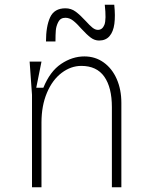

<svg xmlns="http://www.w3.org/2000/svg" viewBox="-20 -790 640 810"><path d="M155 -530 133 -420H163Q191 -489 238 -520.5Q285 -552 336 -552Q382 -552 417.5 -526.5Q453 -501 472.5 -456.5Q492 -412 492 -356V0H452V-338Q452 -421 420 -466.5Q388 -512 323 -512Q279 -512 240 -482.5Q201 -453 178 -398.5Q155 -344 155 -273V0H115V-390L105 -530ZM256 -755Q280 -755 299 -741Q318 -727 342 -701Q359 -682 370.5 -673Q382 -664 393 -664Q412 -664 420.5 -685.5Q429 -707 422 -770H462Q467 -723 462.5 -689.5Q458 -656 442 -637.5Q426 -619 398 -619Q379 -619 362.5 -631.5Q346 -644 324 -668Q304 -691 288.5 -703Q273 -715 256 -715Q235 -715 226 -697.5Q217 -680 215.5 -662Q214 -644 214 -615H174Q174 -679 191.5 -717Q209 -755 256 -755Z"/></svg>

Font: Fliege Mono Thin
Style: Regular
Weight: 100
Version: Version 0.020;Glyphs 3.3 (3306)